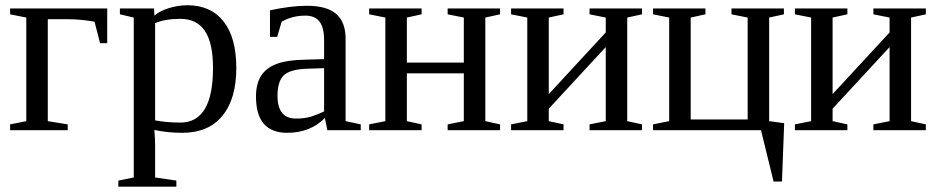

<svg xmlns="http://www.w3.org/2000/svg" viewBox="-20 -491 3535 724"><path d="M384.3 -328.1H357.4L336.4 -409.2Q282.2 -418.5 239.3 -418.5H160.2V-34.2L235.4 -22V0H18.1V-22L79.1 -34.2V-424.8L18.1 -437V-459H384.3Z M484.4 -424.8 432.1 -437V-459H561L562 -432.1Q582.5 -449.7 616.9 -460.4Q651.4 -471.2 687 -471.2Q774.9 -471.2 823 -410.2Q871.1 -349.1 871.1 -234.9Q871.1 -118.2 818.6 -54.2Q766.1 9.8 667 9.8Q611.8 9.8 562 -1Q564.9 34.2 564.9 54.2V178.2L645 189.9V212.9H426.3V189.9L484.4 178.2ZM783.2 -234.9Q783.2 -328.6 752.7 -374.3Q722.2 -419.9 660.2 -419.9Q603 -419.9 564.9 -403.8V-37.1Q608.4 -28.8 660.2 -28.8Q783.2 -28.8 783.2 -234.9Z M1137.2 -469.2Q1212.4 -469.2 1247.8 -438.5Q1283.2 -407.7 1283.2 -344.2V-34.2L1340.3 -22V0H1214.4L1205.1 -45.9Q1149.4 9.8 1063 9.8Q945.3 9.8 945.3 -127Q945.3 -172.9 963.1 -202.9Q981 -232.9 1020 -248.8Q1059.1 -264.6 1133.3 -266.1L1202.1 -268.1V-339.8Q1202.1 -387.2 1184.8 -409.7Q1167.5 -432.1 1131.3 -432.1Q1082.5 -432.1 1042 -409.2L1025.4 -352.1H998V-452.1Q1077.1 -469.2 1137.2 -469.2ZM1202.1 -233.9 1138.2 -231.9Q1072.8 -229.5 1049.6 -206.5Q1026.4 -183.6 1026.4 -129.9Q1026.4 -43.9 1096.2 -43.9Q1129.4 -43.9 1153.6 -51.5Q1177.7 -59.1 1202.1 -70.8Z M1433.1 -424.8 1372.1 -437V-459H1569.8V-437L1514.2 -424.8V-254.9H1729V-424.8L1668 -437V-459H1865.7V-437L1810.1 -424.8V-34.2L1865.7 -22V0H1668V-22L1729 -34.2V-214.4H1514.2V-34.2L1569.8 -22V0H1372.1V-22L1433.1 -34.2Z M1968.3 -424.8 1907.2 -437V-459H2105V-437L2049.3 -424.8V-136.2L2264.2 -368.7V-424.8L2203.1 -437V-459H2400.9V-437L2345.2 -424.8V-34.2L2400.9 -22V0H2203.1V-22L2264.2 -34.2V-313.5L2049.3 -81.1V-34.2L2105 -22V0H1907.2V-22L1968.3 -34.2Z M2442.4 0V-22L2503.4 -34.2V-424.8L2442.4 -437V-459H2640.1V-437L2584.5 -424.8V-40.5H2799.3V-424.8L2738.3 -437V-459H2936V-437L2880.4 -424.8V-34.2L2937 -26.4L2928.7 193.4H2897L2849.6 0Z M3038.6 -424.8 2977.5 -437V-459H3175.3V-437L3119.6 -424.8V-136.2L3334.5 -368.7V-424.8L3273.4 -437V-459H3471.2V-437L3415.5 -424.8V-34.2L3471.2 -22V0H3273.4V-22L3334.5 -34.2V-313.5L3119.6 -81.1V-34.2L3175.3 -22V0H2977.5V-22L3038.6 -34.2Z"/></svg>

Font: Tinos
Style: Regular
Weight: 400
Designer: Steve Matteson
Foundry: Monotype Imaging Inc.
Version: Version 1.23